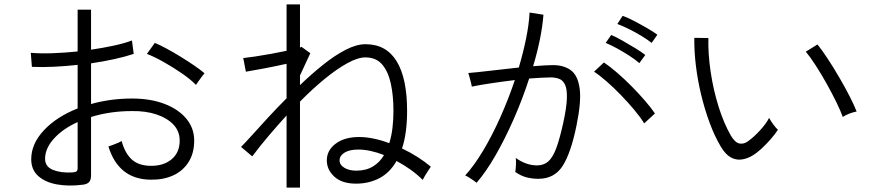

<svg xmlns="http://www.w3.org/2000/svg" viewBox="-20 -825 4040 873"><path d="M355 15Q292 23 239 13.5Q186 4 154 -24.5Q122 -53 122 -101Q122 -171 179.5 -232.5Q237 -294 333 -332V-530Q278 -524 225 -521.5Q172 -519 125 -521L120 -585Q162 -581 218 -583Q274 -585 333 -591V-781H394V-599Q448 -607 497 -617.5Q546 -628 580 -641L588 -580Q549 -567 499 -556Q449 -545 394 -537V-352Q436 -364 483 -370.5Q530 -377 580 -377Q665 -377 728.5 -352.5Q792 -328 827.5 -285Q863 -242 863 -186Q863 -128 837 -87.5Q811 -47 766.5 -27Q722 -7 664 -8Q519 -10 473 -159Q479 -161 491.5 -165.5Q504 -170 516.5 -175.5Q529 -181 533 -184Q548 -129 578.5 -100.5Q609 -72 664 -71Q723 -70 760 -100.5Q797 -131 797 -186Q797 -228 769 -258Q741 -288 692 -304.5Q643 -321 580 -320Q529 -320 482 -313Q435 -306 394 -293V-28Q394 -6 384.5 3.5Q375 13 355 15ZM309 -41Q323 -42 328 -46Q333 -50 333 -60V-270Q265 -239 225 -194.5Q185 -150 185 -103Q185 -67 221 -52.5Q257 -38 309 -41ZM871 -439Q848 -463 809 -490Q770 -517 727 -541.5Q684 -566 648 -580L684 -630Q708 -620 738.5 -603.5Q769 -587 801.5 -567Q834 -547 862.5 -527.5Q891 -508 910 -492Q907 -489 898 -477Q889 -465 881 -453.5Q873 -442 871 -439Z M1283 28V-300Q1242 -255 1202 -208Q1162 -161 1127 -114L1076 -157Q1096 -177 1127 -211.5Q1158 -246 1198 -289.5Q1238 -333 1283 -378V-535Q1234 -524 1181.5 -514Q1129 -504 1098 -499L1086 -561Q1106 -563 1139.5 -568Q1173 -573 1211.5 -580Q1250 -587 1283 -594V-805H1344V-609Q1346 -610 1348 -610.5Q1350 -611 1351 -612L1391 -583L1344 -482V-438Q1396 -488 1449 -530.5Q1502 -573 1551.5 -598.5Q1601 -624 1642 -624Q1736 -624 1783.5 -546.5Q1831 -469 1831 -321Q1831 -219 1808 -150Q1846 -132 1879.5 -110.5Q1913 -89 1939 -67Q1936 -63 1927.5 -50Q1919 -37 1911.5 -24.5Q1904 -12 1902 -7Q1876 -33 1845.5 -54.5Q1815 -76 1783 -93Q1752 -39 1704.5 -14.5Q1657 10 1599 10Q1535 10 1500.5 -21.5Q1466 -53 1466 -96Q1466 -141 1506 -171.5Q1546 -202 1613 -202Q1645 -202 1680.5 -194.5Q1716 -187 1750 -174Q1760 -206 1764.5 -243Q1769 -280 1769 -321Q1769 -390 1757 -445Q1745 -500 1717.5 -532Q1690 -564 1641 -564Q1607 -564 1559 -537.5Q1511 -511 1456 -466Q1401 -421 1344 -363V28ZM1600 -49Q1644 -49 1675.5 -68Q1707 -87 1726 -120Q1662 -145 1609 -145Q1569 -145 1546.5 -131Q1524 -117 1524 -96Q1524 -75 1546 -62Q1568 -49 1600 -49Z M2147 6Q2144 3 2133 -4.5Q2122 -12 2111 -19Q2100 -26 2095 -27Q2136 -72 2177 -140.5Q2218 -209 2255 -292Q2292 -375 2321 -461Q2264 -454 2210.5 -446Q2157 -438 2125 -431Q2125 -436 2121.5 -449Q2118 -462 2114.5 -475.5Q2111 -489 2109 -493Q2147 -496 2210.5 -503.5Q2274 -511 2339 -518Q2359 -586 2372 -649.5Q2385 -713 2388 -768L2451 -758Q2447 -706 2435 -646.5Q2423 -587 2404 -524Q2430 -526 2453.5 -527.5Q2477 -529 2494 -529Q2543 -529 2575 -506Q2607 -483 2615.5 -423.5Q2624 -364 2601 -253Q2576 -130 2538.5 -71Q2501 -12 2428 -12Q2400 -12 2374.5 -18.5Q2349 -25 2323 -43Q2325 -57 2326 -76Q2327 -95 2325 -107Q2372 -73 2422 -73Q2453 -73 2473.5 -91.5Q2494 -110 2509.5 -152Q2525 -194 2541 -266Q2556 -335 2557.5 -376.5Q2559 -418 2549.5 -439Q2540 -460 2522.5 -466.5Q2505 -473 2484 -473Q2465 -473 2440 -471.5Q2415 -470 2386 -468Q2356 -375 2316 -284Q2276 -193 2232.5 -117.5Q2189 -42 2147 6ZM2909 -264Q2892 -292 2863.5 -326Q2835 -360 2802.5 -393.5Q2770 -427 2738 -455Q2706 -483 2681 -499L2726 -541Q2753 -523 2786.5 -494Q2820 -465 2853 -431.5Q2886 -398 2914 -365.5Q2942 -333 2958 -309ZM2943 -630Q2924 -645 2896 -662Q2868 -679 2838.5 -693.5Q2809 -708 2787 -716L2811 -753Q2832 -746 2862.5 -730Q2893 -714 2922.5 -697Q2952 -680 2969 -667ZM2887 -538Q2869 -554 2841 -572Q2813 -590 2784.5 -605.5Q2756 -621 2734 -630L2759 -666Q2779 -658 2809 -641Q2839 -624 2868.5 -606Q2898 -588 2914 -575Z M3402 -118Q3379 -104 3353.5 -100Q3328 -96 3303.5 -109Q3279 -122 3257 -159Q3229 -206 3206.5 -267Q3184 -328 3168 -394.5Q3152 -461 3144 -527.5Q3136 -594 3137 -653L3201 -652Q3199 -582 3211 -500Q3223 -418 3247 -341Q3271 -264 3304 -207Q3323 -176 3342.5 -172.5Q3362 -169 3380 -182Q3406 -200 3435 -231.5Q3464 -263 3477 -289Q3484 -276 3495.5 -260Q3507 -244 3517 -235Q3505 -216 3485 -193Q3465 -170 3443.5 -150Q3422 -130 3402 -118ZM3812 -293Q3803 -319 3783.5 -359Q3764 -399 3739.5 -443Q3715 -487 3689.5 -526.5Q3664 -566 3644 -590L3697 -623Q3718 -597 3744.5 -556.5Q3771 -516 3797.5 -470.5Q3824 -425 3844.5 -384.5Q3865 -344 3875 -318Q3859 -315 3841 -308Q3823 -301 3812 -293Z"/></svg>

Font: Zen Kaku Gothic New
Style: Regular
Weight: 400
Designer: Yoshimichi Ohira
Foundry: Positype
Version: Version 1.001